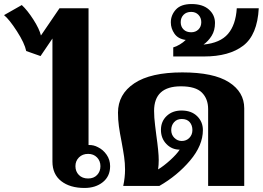

<svg xmlns="http://www.w3.org/2000/svg" viewBox="-112 -922 1303 952"><path d="M148 -121V-731L89 -644L18 -669Q10 -708 -28 -767Q-66 -826 -92 -847L-4 -897Q24 -871 53.5 -825Q83 -779 91 -746L183 -881H327V-203Q352 -204 374 -192Q399 -180 416.5 -155Q434 -130 434 -98Q434 -48 398 -19Q362 10 307 10Q235 10 191.5 -24Q148 -58 148 -121ZM386 -98Q386 -124 369 -141.5Q352 -159 325 -159Q297 -159 279.5 -141.5Q262 -124 262 -98Q262 -72 279 -54.5Q296 -37 325 -37Q353 -37 369.5 -54.5Q386 -72 386 -98Z M508 -81Q508 -113 503.5 -144Q499 -175 491 -218Q482 -263 477.5 -296Q473 -329 473 -363Q473 -455 554 -509Q635 -563 792 -563Q947 -563 1023 -514.5Q1099 -466 1099 -385V0H920V-381Q920 -432 889 -463Q858 -494 785 -494Q652 -494 652 -372Q652 -340 657 -300.5Q662 -261 663 -252Q675 -168 675 -129Q675 -105 672 -82Q700 -99 732 -128Q764 -157 779 -180Q740 -180 713 -208Q686 -236 686 -278Q686 -320 714.5 -347Q743 -374 788 -374Q837 -374 865.5 -346Q894 -318 894 -277Q894 -201 830.5 -126Q767 -51 678 0H499Q508 -42 508 -81ZM842 -277Q842 -301 828.5 -316.5Q815 -332 789 -332Q765 -332 751 -316Q737 -300 737 -277Q737 -254 752.5 -238.5Q768 -223 789 -223Q812 -223 827 -238.5Q842 -254 842 -277Z M747 -687Q762 -691 779.5 -701.5Q797 -712 809 -724Q771 -729 753 -755Q735 -781 735 -811Q735 -847 760 -874.5Q785 -902 838 -902Q893 -902 923.5 -875Q954 -848 954 -808Q954 -771 937.5 -744.5Q921 -718 897 -701Q980 -709 1018.5 -754Q1057 -799 1062 -881H1171Q1164 -749 1094 -695.5Q1024 -642 900 -642H747ZM886 -812Q886 -834 872 -848.5Q858 -863 836 -863Q812 -863 798 -848.5Q784 -834 784 -812Q784 -790 798 -776Q812 -762 836 -762Q858 -762 872 -776Q886 -790 886 -812Z"/></svg>

Font: Taviraj
Style: Bold
Weight: 700
Designer: Katatrad Team
Foundry: CadsonDemak
Version: Version 1.001